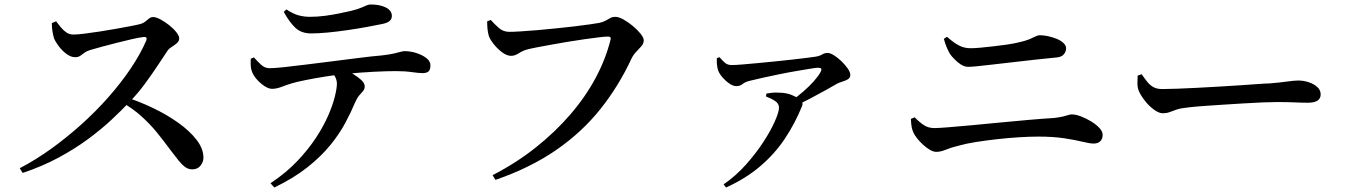

<svg xmlns="http://www.w3.org/2000/svg" viewBox="-20 -776 6000 856"><path d="M68 -26Q139 -63 208.5 -113Q278 -163 343 -221.5Q408 -280 464 -343.5Q520 -407 563 -471Q606 -535 632 -595Q639 -613 620 -611Q601 -609 568.5 -601.5Q536 -594 500.5 -585Q465 -576 433.5 -567.5Q402 -559 382 -553Q366 -548 356 -540.5Q346 -533 337.5 -527Q329 -521 315 -521Q296 -521 276.5 -535.5Q257 -550 242 -570Q227 -590 221 -605Q217 -618 214 -635.5Q211 -653 211 -673L230 -681Q240 -668 251.5 -654Q263 -640 276.5 -631Q290 -622 307 -622Q326 -622 357 -626Q388 -630 424.5 -635.5Q461 -641 497 -647.5Q533 -654 562 -659.5Q591 -665 606 -669Q618 -672 627 -679.5Q636 -687 644.5 -693.5Q653 -700 662 -700Q676 -700 695.5 -689.5Q715 -679 734.5 -663.5Q754 -648 766.5 -632Q779 -616 779 -605Q779 -593 769 -584Q759 -575 746.5 -567.5Q734 -560 727 -550Q709 -523 683.5 -484.5Q658 -446 626.5 -403Q595 -360 557 -321Q523 -285 477 -242Q431 -199 372 -155.5Q313 -112 240.5 -73Q168 -34 81 -5ZM837 -21Q820 -21 806 -31Q792 -41 776.5 -60Q761 -79 740 -107Q710 -148 679 -186Q648 -224 609 -259Q570 -294 515 -325L532 -346Q598 -325 661 -295Q724 -265 775 -228.5Q826 -192 856.5 -152.5Q887 -113 887 -73Q887 -54 874 -37.5Q861 -21 837 -21Z M1186 41Q1255 -5 1304.5 -57Q1354 -109 1388.5 -161.5Q1423 -214 1443.5 -261.5Q1464 -309 1473 -346Q1482 -383 1482 -403Q1482 -418 1474.5 -433Q1467 -448 1448 -464L1505 -474Q1530 -461 1553 -447Q1576 -433 1591 -419Q1606 -405 1606 -391Q1606 -379 1599 -370.5Q1592 -362 1582 -351Q1572 -340 1563 -319Q1546 -278 1520 -229Q1494 -180 1453 -129.5Q1412 -79 1351 -30.5Q1290 18 1203 60ZM1193 -380Q1178 -380 1159.5 -392Q1141 -404 1125.5 -421.5Q1110 -439 1104 -455Q1099 -467 1098 -482Q1097 -497 1098 -514L1112 -520Q1129 -501 1145 -486.5Q1161 -472 1182 -472Q1203 -472 1245.5 -476.5Q1288 -481 1343.5 -488Q1399 -495 1459.5 -502.5Q1520 -510 1578 -517.5Q1636 -525 1683 -529Q1717 -533 1736.5 -537.5Q1756 -542 1766.5 -545Q1777 -548 1783 -548Q1810 -548 1836.5 -539.5Q1863 -531 1881 -517Q1899 -503 1899 -485Q1899 -465 1890.5 -457.5Q1882 -450 1863 -450Q1848 -450 1816.5 -454.5Q1785 -459 1744 -459Q1706 -459 1645.5 -456Q1585 -453 1517 -446Q1476 -442 1429 -434.5Q1382 -427 1342.5 -419Q1303 -411 1283 -405Q1259 -398 1236 -389Q1213 -380 1193 -380ZM1367 -627Q1324 -627 1297.5 -651.5Q1271 -676 1245 -723L1257 -734Q1287 -714 1311.5 -707.5Q1336 -701 1361 -701Q1395 -701 1429 -705.5Q1463 -710 1494 -716.5Q1525 -723 1547 -728Q1575 -735 1590 -741.5Q1605 -748 1614.5 -752Q1624 -756 1632 -756Q1674 -756 1700.5 -742.5Q1727 -729 1727 -705Q1727 -692 1717.5 -683Q1708 -674 1684 -669Q1655 -663 1614 -655.5Q1573 -648 1528 -641.5Q1483 -635 1441.5 -631Q1400 -627 1367 -627Z M2176 5Q2281 -49 2368 -118Q2455 -187 2523 -266Q2591 -345 2636 -429.5Q2681 -514 2702 -599Q2704 -607 2701 -610Q2698 -613 2691 -613Q2677 -613 2649 -609.5Q2621 -606 2585 -601Q2549 -596 2510.5 -589.5Q2472 -583 2436 -576.5Q2400 -570 2371.5 -564.5Q2343 -559 2329 -555Q2311 -550 2293 -538.5Q2275 -527 2259 -527Q2240 -527 2219 -542.5Q2198 -558 2181 -579.5Q2164 -601 2159 -617Q2155 -632 2153.5 -646.5Q2152 -661 2152 -681L2168 -687Q2185 -668 2204.5 -651Q2224 -634 2251 -634Q2268 -634 2300.5 -636Q2333 -638 2374.5 -641.5Q2416 -645 2459 -649.5Q2502 -654 2541.5 -658.5Q2581 -663 2610.5 -667.5Q2640 -672 2652 -674Q2670 -678 2681 -684.5Q2692 -691 2701.5 -696Q2711 -701 2723 -701Q2738 -701 2759 -689.5Q2780 -678 2801 -660.5Q2822 -643 2836 -625.5Q2850 -608 2850 -596Q2850 -582 2839.5 -570Q2829 -558 2816.5 -545Q2804 -532 2796 -516Q2739 -393 2657 -290Q2575 -187 2460 -107.5Q2345 -28 2189 26Z M3508 -326Q3536 -346 3562 -368.5Q3588 -391 3608 -413.5Q3628 -436 3638 -454Q3644 -466 3641 -470Q3638 -474 3627 -474Q3618 -474 3591.5 -469.5Q3565 -465 3529 -459Q3493 -453 3454.5 -445Q3416 -437 3381.5 -429.5Q3347 -422 3324 -416Q3302 -411 3291 -401.5Q3280 -392 3262 -392Q3249 -392 3232.5 -403Q3216 -414 3202 -430Q3188 -446 3182 -461Q3178 -473 3176.5 -487Q3175 -501 3176 -517L3188 -521Q3203 -503 3214 -494.5Q3225 -486 3242 -486Q3259 -486 3289 -488.5Q3319 -491 3356.5 -494.5Q3394 -498 3433.5 -502Q3473 -506 3509 -510Q3545 -514 3573 -517.5Q3601 -521 3614 -523Q3634 -526 3645 -533Q3656 -540 3670 -540Q3681 -540 3698 -529.5Q3715 -519 3731.5 -503Q3748 -487 3759.5 -470.5Q3771 -454 3771 -442Q3771 -429 3760 -422.5Q3749 -416 3735.5 -412Q3722 -408 3712 -403Q3693 -392 3662 -374.5Q3631 -357 3594.5 -338Q3558 -319 3520 -301ZM3206 46Q3261 8 3306 -42.5Q3351 -93 3384 -144Q3417 -195 3435 -236Q3453 -277 3453 -296Q3453 -314 3436 -325.5Q3419 -337 3395 -346L3397 -359Q3410 -361 3423 -362.5Q3436 -364 3449 -363Q3485 -363 3510 -352.5Q3535 -342 3544 -334Q3553 -327 3556.5 -319.5Q3560 -312 3555 -301Q3524 -225 3479 -157.5Q3434 -90 3369.5 -35Q3305 20 3217 60Z M4154 -99Q4141 -99 4125 -108.5Q4109 -118 4094.5 -131.5Q4080 -145 4068.5 -159.5Q4057 -174 4053 -184Q4047 -196 4044.5 -210Q4042 -224 4041 -246L4058 -253Q4077 -233 4097.5 -219Q4118 -205 4146 -205Q4163 -205 4207 -208.5Q4251 -212 4310.5 -217.5Q4370 -223 4436.5 -229.5Q4503 -236 4566.5 -241.5Q4630 -247 4679 -250Q4704 -253 4719 -256.5Q4734 -260 4742.5 -263Q4751 -266 4758 -266Q4776 -266 4799.5 -257Q4823 -248 4845 -234.5Q4867 -221 4881.5 -205.5Q4896 -190 4896 -175Q4896 -157 4885.5 -146.5Q4875 -136 4856 -136Q4839 -136 4806.5 -144Q4774 -152 4725 -159.5Q4676 -167 4609 -167Q4570 -167 4522.5 -164Q4475 -161 4426 -155.5Q4377 -150 4332 -143Q4287 -136 4252 -126Q4219 -118 4196.5 -108.5Q4174 -99 4154 -99ZM4296 -478Q4275 -478 4252 -497Q4229 -516 4215 -536Q4206 -552 4199.5 -568Q4193 -584 4188 -603L4202 -612Q4230 -587 4254 -574Q4278 -561 4306 -561Q4325 -561 4352 -563.5Q4379 -566 4409 -569.5Q4439 -573 4467.5 -577Q4496 -581 4517 -586Q4550 -593 4568 -600.5Q4586 -608 4596.5 -613.5Q4607 -619 4616 -619Q4633 -619 4653.5 -614.5Q4674 -610 4692 -602.5Q4710 -595 4721.5 -584Q4733 -573 4733 -561Q4733 -546 4723 -534Q4713 -522 4692 -520Q4648 -516 4600 -510.5Q4552 -505 4503 -499.5Q4454 -494 4412 -489Q4370 -484 4339.5 -481Q4309 -478 4296 -478Z M5164 -271Q5147 -271 5125 -287Q5103 -303 5084.5 -326.5Q5066 -350 5057 -371Q5051 -387 5051 -404.5Q5051 -422 5052 -439L5070 -445Q5083 -426 5095 -411Q5107 -396 5122.5 -387.5Q5138 -379 5162 -379Q5187 -379 5227.5 -380.5Q5268 -382 5317 -384.5Q5366 -387 5416.5 -390Q5467 -393 5512.5 -396Q5558 -399 5591 -401.5Q5624 -404 5638 -404Q5688 -408 5718.5 -412.5Q5749 -417 5768 -417Q5793 -417 5816 -409Q5839 -401 5853.5 -387.5Q5868 -374 5868 -355Q5868 -337 5854 -327.5Q5840 -318 5811 -318Q5783 -318 5752.5 -319.5Q5722 -321 5671 -321Q5650 -321 5611 -319.5Q5572 -318 5524 -315Q5476 -312 5428.5 -309Q5381 -306 5340.5 -303Q5300 -300 5277 -297Q5245 -294 5226 -287.5Q5207 -281 5194 -276Q5181 -271 5164 -271Z"/></svg>

Font: Noto Serif KR SemiBold
Style: Regular
Weight: 600
Designer: Ryoko NISHIZUKA 西塚涼子 (kana & ideographs); Frank Grießhammer (Latin, Greek & Cyrillic); Wenlong ZHANG 张文龙 (bopomofo); San
Foundry: Adobe
Version: Version 2.003-H1;hotconv 1.1.1;makeotfexe 2.6.0